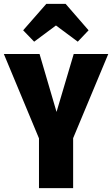

<svg xmlns="http://www.w3.org/2000/svg" viewBox="-34 -975 581 995"><path d="M527 -695 345 -259V0H168V-258L-14 -695H171L259 -395L348 -695ZM143 -759 86 -818 206 -955H306L425 -818L369 -759L256 -843Z"/></svg>

Font: Fira Sans Extra Condensed ExtraBold
Style: Regular
Weight: 800
Width: 1
Designer: Carrois Corporate & Edenspiekermann AG
Foundry: Carrois Corporate GbR & Edenspiekermann AG
Version: Version 4.203